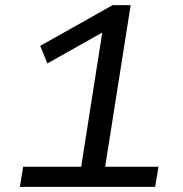

<svg xmlns="http://www.w3.org/2000/svg" viewBox="-20 -725 711 745"><path d="M57 0 70 -78H295L382 -632L427 -627L164 -479L136 -547L417 -705H487L388 -78H595L582 0Z"/></svg>

Font: Nunito Sans 7pt SemiExpanded
Style: Italic
Weight: 400
Width: 6
Italic angle: -9°
Designer: Vernon Adams
Foundry: Vernon Adams
Version: Version 3.101;gftools[0.9.27]